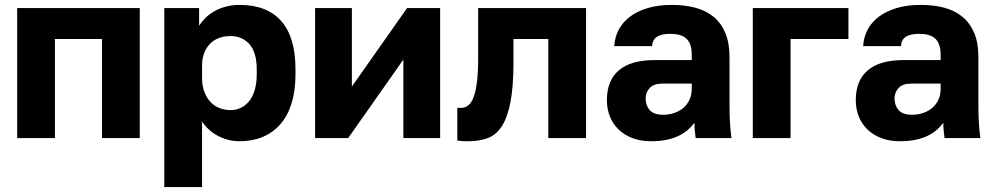

<svg xmlns="http://www.w3.org/2000/svg" viewBox="-20 -563 4055 783"><path d="M50 0V-530H550V0H396V-404H204V0Z M650 200V-530H792V-458Q802 -474 817.5 -489.5Q833 -505 854 -517Q875 -529 901 -536Q927 -543 957 -543Q1013 -543 1055.5 -526.5Q1098 -510 1127 -477Q1156 -444 1170.5 -395Q1185 -346 1185 -280V-260Q1185 -193 1169 -141.5Q1153 -90 1123 -56Q1093 -22 1051 -4.5Q1009 13 957 13Q912 13 871.5 -7.5Q831 -28 804 -67V200ZM920 -114Q943 -114 962.5 -123.5Q982 -133 996.5 -151Q1011 -169 1019 -196.5Q1027 -224 1027 -260V-280Q1027 -315 1019.5 -340.5Q1012 -366 997.5 -382.5Q983 -399 963.5 -407.5Q944 -416 920 -416Q896 -416 874.5 -408.5Q853 -401 837.5 -385.5Q822 -370 813 -347.5Q804 -325 804 -295V-245Q804 -214 813 -189.5Q822 -165 837.5 -148Q853 -131 874.5 -122.5Q896 -114 920 -114Z M1265 0V-530H1415V-210L1640 -530H1775V0H1625V-320L1400 0Z M1890 13Q1886 13 1880 13Q1874 13 1867.5 12.5Q1861 12 1855 11.5Q1849 11 1845 10V-124Q1847 -123 1851 -123Q1855 -123 1860 -123Q1877 -123 1890 -133.5Q1903 -144 1912 -168.5Q1921 -193 1925.5 -232.5Q1930 -272 1930 -330V-530H2370V0H2216V-404H2074V-310Q2074 -211 2062 -148Q2050 -85 2027 -49Q2004 -13 1969.5 0Q1935 13 1890 13Z M2635 13Q2592 13 2558.5 0Q2525 -13 2502 -35.5Q2479 -58 2467 -88.5Q2455 -119 2455 -155Q2455 -194 2467 -224.5Q2479 -255 2503.5 -276Q2528 -297 2564.5 -307.5Q2601 -318 2650 -318H2801V-340Q2801 -364 2795 -380.5Q2789 -397 2778 -406.5Q2767 -416 2751 -420.5Q2735 -425 2715 -425Q2696 -425 2682 -422Q2668 -419 2659 -413Q2650 -407 2645 -397.5Q2640 -388 2639 -375H2485Q2487 -411 2503 -441.5Q2519 -472 2548.5 -494.5Q2578 -517 2621 -530Q2664 -543 2720 -543Q2773 -543 2816 -531.5Q2859 -520 2890 -494.5Q2921 -469 2938 -428.5Q2955 -388 2955 -330V-135Q2955 -93 2957 -61.5Q2959 -30 2963 0H2817Q2815 -17 2813.5 -30Q2812 -43 2812 -62Q2800 -46 2783.5 -32Q2767 -18 2745.5 -8Q2724 2 2696.5 7.5Q2669 13 2635 13ZM2685 -95Q2709 -95 2730.5 -102.5Q2752 -110 2767.5 -123.5Q2783 -137 2792 -156.5Q2801 -176 2801 -200V-222H2680Q2646 -222 2629.5 -204Q2613 -186 2613 -162Q2613 -133 2629.5 -114Q2646 -95 2685 -95Z M3050 0V-530H3440V-404H3204V0Z M3650 13Q3607 13 3573.5 0Q3540 -13 3517 -35.5Q3494 -58 3482 -88.5Q3470 -119 3470 -155Q3470 -194 3482 -224.5Q3494 -255 3518.5 -276Q3543 -297 3579.5 -307.5Q3616 -318 3665 -318H3816V-340Q3816 -364 3810 -380.5Q3804 -397 3793 -406.5Q3782 -416 3766 -420.5Q3750 -425 3730 -425Q3711 -425 3697 -422Q3683 -419 3674 -413Q3665 -407 3660 -397.5Q3655 -388 3654 -375H3500Q3502 -411 3518 -441.5Q3534 -472 3563.5 -494.5Q3593 -517 3636 -530Q3679 -543 3735 -543Q3788 -543 3831 -531.5Q3874 -520 3905 -494.5Q3936 -469 3953 -428.5Q3970 -388 3970 -330V-135Q3970 -93 3972 -61.5Q3974 -30 3978 0H3832Q3830 -17 3828.5 -30Q3827 -43 3827 -62Q3815 -46 3798.5 -32Q3782 -18 3760.5 -8Q3739 2 3711.5 7.5Q3684 13 3650 13ZM3700 -95Q3724 -95 3745.5 -102.5Q3767 -110 3782.5 -123.5Q3798 -137 3807 -156.5Q3816 -176 3816 -200V-222H3695Q3661 -222 3644.5 -204Q3628 -186 3628 -162Q3628 -133 3644.5 -114Q3661 -95 3700 -95Z"/></svg>

Font: Golos Text VF
Style: Regular
Weight: 400
Designer: A.Korolkova, Vitaly Kuzmin
Foundry: ParaType Ltd
Version: Version 2.003